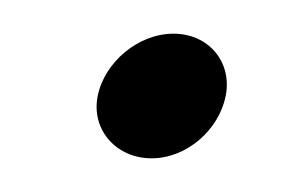

<svg xmlns="http://www.w3.org/2000/svg" viewBox="-20 -98 181 114"><path d="M38 -41C34 -21 49 -4 70 -4C91 -4 110 -21 114 -41C118 -61 104 -78 83 -78C62 -78 42 -61 38 -41Z"/></svg>

Font: Armata Saber
Style: RgIta
Weight: 400
Designer: Jasper
Foundry: Cannot Into Space Fonts
Version: Version 0.970